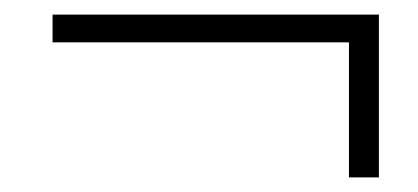

<svg xmlns="http://www.w3.org/2000/svg" viewBox="-20 -408 573 263"><path d="M52 -350V-388H499V-165H458V-350Z"/></svg>

Font: Source Serif 4 SmText Light
Style: Italic
Weight: 300
Italic angle: -12°
Designer: Frank Grießhammer
Foundry: Adobe
Version: Version 4.005;hotconv 1.1.0;makeotfexe 2.6.0